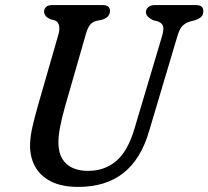

<svg xmlns="http://www.w3.org/2000/svg" viewBox="-20 -720 818 754"><path d="M508 -214.5 616.5 -578.5Q623 -600.5 621 -614.2Q619 -628 601 -635.5L581 -641Q553 -654.5 553 -672.5Q553.5 -684 562.2 -692Q571 -700 587.5 -700H751Q778.5 -700 778.5 -676Q778.5 -662 771 -654.5Q763.5 -647 746 -640.5L724 -635Q703.5 -627.5 693.5 -615Q683.5 -602.5 676 -576L566 -206.5Q533.5 -94.5 464.2 -40.2Q395 14 287.5 14Q221.5 14 179.2 -8Q137 -30 117.2 -67.2Q97.5 -104.5 98 -150.5Q98.5 -183.5 107.8 -223.5Q117 -263.5 127.5 -300L209.5 -585Q215 -604 212 -619.2Q209 -634.5 196 -639.5L176 -645Q153 -657 153 -675Q153.5 -685.5 161.2 -692.8Q169 -700 184 -700H383.5Q412 -700 412 -677Q412 -666.5 405.2 -657.5Q398.5 -648.5 382.5 -643L356.5 -637.5Q341 -632.5 332.5 -621Q324 -609.5 318 -589L235 -300Q223 -257.5 216.5 -224.2Q210 -191 209.5 -164Q208.5 -107.5 239 -78.2Q269.5 -49 326 -49Q391 -49 436.5 -87.8Q482 -126.5 508 -214.5Z"/></svg>

Font: Fraunces 72pt SuperSoft
Style: Italic
Weight: 400
Italic angle: -16°
Version: Version 1.000;[b76b70a41]